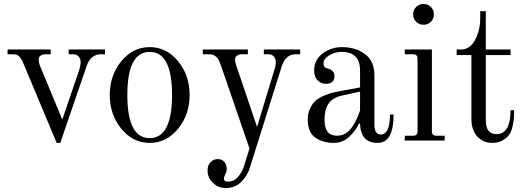

<svg xmlns="http://www.w3.org/2000/svg" viewBox="-20 -704 2630 962"><path d="M264 12 99 -382Q94 -395 90.5 -401.5Q87 -408 80.5 -416.5Q74 -425 66 -428.5Q58 -432 47 -432H18V-456H234V-432H206Q194 -432 184 -425.5Q174 -419 174 -408Q174 -391 180 -375L292 -105L373 -342Q384 -373 384 -393Q384 -410 374 -421Q364 -432 348 -432H324V-456H506V-432H483Q461 -432 442.5 -417.5Q424 -403 414 -373L282 12Z M730 -12Q842 -12 842 -228Q842 -444 730 -444Q618 -444 618 -228Q618 -12 730 -12ZM730 12Q646 12 588 -58.5Q530 -129 530 -228Q530 -327 588 -397.5Q646 -468 730 -468Q814 -468 872 -397.5Q930 -327 930 -228Q930 -129 872 -58.5Q814 12 730 12Z M1112 238Q1073 238 1048 213Q1020 187 1020 150Q1020 122 1036 108Q1051 93 1070 93Q1093 93 1104.5 107.5Q1116 122 1116 144Q1116 156 1108 172Q1102 182 1102 191Q1102 206 1122 206Q1152 206 1172.5 182.5Q1193 159 1203 127L1230 40L1088 -373Q1080 -395 1074.5 -405.5Q1069 -416 1057.5 -424Q1046 -432 1029 -432H996V-456H1222V-432H1190Q1178 -432 1168 -425.5Q1158 -419 1158 -408Q1158 -391 1164 -375L1268 -68L1351 -342Q1362 -373 1362 -393Q1362 -410 1352 -421Q1342 -432 1326 -432H1302V-456H1484V-432H1461Q1412 -432 1392 -373L1231 139Q1220 176 1189 207Q1158 238 1112 238Z M1606 -103Q1606 -24 1668 -24Q1692 -24 1711.5 -35.5Q1731 -47 1745.5 -69.5Q1760 -92 1767.5 -108.5Q1775 -125 1784 -150V-245L1697 -226Q1649 -216 1627.5 -186.5Q1606 -157 1606 -103ZM1522 -106Q1522 -137 1534 -161.5Q1546 -186 1561.5 -200Q1577 -214 1604 -225Q1631 -236 1647.5 -240Q1664 -244 1692 -249L1784 -266V-351Q1784 -444 1691 -444Q1657 -444 1629 -426.5Q1601 -409 1601 -387Q1601 -377 1604 -372Q1608 -364 1619 -362Q1656 -352 1656 -323Q1656 -284 1612 -284Q1590 -284 1572 -301Q1554 -318 1554 -350Q1554 -405 1597 -436.5Q1640 -468 1694 -468Q1760 -468 1808 -433.5Q1856 -399 1856 -326V-80Q1856 -30 1887 -30Q1934 -30 1934 -130H1952Q1952 12 1872 12Q1787 12 1784 -84L1779 -86Q1764 -51 1730.5 -19.5Q1697 12 1652 12Q1599 12 1560.5 -14Q1522 -40 1522 -106Z M2102 -580Q2080 -580 2065 -595Q2050 -610 2050 -632Q2050 -654 2065 -669Q2080 -684 2102 -684Q2124 -684 2139 -669Q2154 -654 2154 -632Q2154 -610 2139 -595Q2124 -580 2102 -580ZM2008 0V-24H2050Q2072 -24 2072 -46V-410Q2072 -432 2050 -432H2008V-456H2144V-46Q2144 -24 2166 -24H2208V0Z M2446 12Q2401 12 2371.5 -20Q2342 -52 2342 -107V-428H2268V-456H2290Q2335 -456 2360.5 -504.5Q2386 -553 2386 -612V-648H2414V-456H2538V-428H2414V-102Q2414 -32 2467 -32Q2538 -32 2538 -152H2556Q2556 -129 2555 -114Q2554 -99 2548.5 -72.5Q2543 -46 2532 -30Q2521 -14 2499 -1Q2477 12 2446 12Z"/></svg>

Font: Old Standard TT
Style: Regular
Weight: 400
Designer: Alexey Kryukov <alexios@thessalonica.org.ru>
Version: Version 2.2